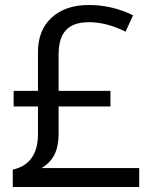

<svg xmlns="http://www.w3.org/2000/svg" viewBox="-20 -743 612 763"><path d="M333 -723.1C271 -723.1 222.2 -706.5 185.5 -673.3C148.9 -639.6 130.9 -594.2 130.9 -536.1V-381.8H34.2V-319.8H130.9V-210.9C130.9 -131.3 97.7 -84 30.8 -68.8V0H533.2V-75.2H145C193.4 -104 212.9 -147 212.9 -211.9V-319.8H418.9V-381.8H212.9V-525.9C212.9 -617.2 253.9 -654.8 334 -654.8C380.4 -654.8 428.7 -642.1 479 -617.2L508.8 -682.1C453.6 -709.5 395 -723.1 333 -723.1Z"/></svg>

Font: Samim
Style: Regular
Weight: 400
Foundry: DejaVu fonts team - Redesigned by Saber Rastikerdar
Version: Version 4.0.5